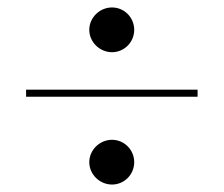

<svg xmlns="http://www.w3.org/2000/svg" viewBox="-20 -645 600 515"><path d="M219.5 -565C219.5 -532 247.5 -505 280.5 -505C313.5 -505 340 -532 340 -565C340 -598 313.5 -625 280.5 -625C247.5 -625 219.5 -598 219.5 -565ZM50 -404.5V-385.5H510V-404.5ZM219.5 -210C219.5 -177 247.5 -150 280.5 -150C313.5 -150 340 -177 340 -210C340 -243 313.5 -270 280.5 -270C247.5 -270 219.5 -243 219.5 -210Z"/></svg>

Font: Bodoni* 11
Style: Regular
Weight: 400
Version: Version 2.3